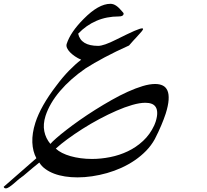

<svg xmlns="http://www.w3.org/2000/svg" viewBox="-332 -510 1104 1023"><path d="M489.7 158.2Q492.2 152.8 493.9 147.7Q495.6 142.6 497.6 137.7Q505.9 110.8 505.6 91.8Q505.4 72.8 497.8 60.5Q490.2 48.3 476.1 43Q461.9 37.6 442.4 37.6Q412.6 37.6 372.8 49.1Q333 60.5 288.3 80.1Q243.7 99.6 197 124.5Q150.4 149.4 107.4 176.8Q64.5 204.1 27.6 231.2Q-9.3 258.3 -34.7 281.7Q-21.5 294.4 -1.2 304.7Q19 314.9 43.9 322Q68.8 329.1 97.9 333Q127 336.9 158.2 336.9Q205.6 336.9 254.9 327.1Q304.2 317.4 348.9 296.1Q393.6 274.9 430.4 240.7Q467.3 206.5 489.7 158.2ZM492.7 231.4Q474.1 265.1 446.8 293.2Q419.4 321.3 386.2 344Q353 366.7 315.4 383.8Q277.8 400.9 238.3 412.1Q198.7 423.3 158.7 429.2Q118.7 435.1 81.1 435.1Q46.4 435.1 14.6 430.2Q-17.1 425.3 -43.5 415.3Q-69.8 405.3 -90.1 390.6Q-110.4 376 -122.6 356Q-162.1 387.7 -187 409.4Q-211.9 431.2 -219.7 435.5H-218.8Q-226.6 439.9 -237.5 449.7Q-248.5 459.5 -260 469.2Q-271.5 479 -282.5 486.3Q-293.5 493.7 -300.8 493.7Q-307.6 493.7 -310.1 490Q-312.5 486.3 -312.5 485.4L-138.2 333Q-157.7 296.9 -159.7 248.8Q-161.6 200.7 -143.6 144Q-115.2 55.2 -31.7 -53.7Q2 -99.1 35.9 -133.8Q69.8 -168.5 100.6 -191.9Q83 -199.2 67.6 -209.7Q52.2 -220.2 41.3 -231.4Q30.3 -242.7 25.1 -254.4Q20 -266.1 23.4 -276.4Q43.5 -338.9 113.8 -409.2Q192.9 -489.7 256.3 -489.7Q272.5 -489.7 287.6 -479.2Q302.7 -468.8 319.8 -447.8Q323.2 -443.8 325.4 -441.2Q327.6 -438.5 326.2 -433.6Q322.8 -422.4 301.3 -422.4Q235.8 -422.4 181.6 -398.9Q127.4 -375.5 84.5 -330.6Q98.6 -265.6 191.4 -265.6Q205.6 -265.6 229.7 -273.9Q253.9 -282.2 288.6 -299.8Q320.8 -315.9 344.2 -327.1Q367.7 -338.4 384 -345.5Q400.4 -352.5 410.4 -355.7Q420.4 -358.9 425.3 -358.9Q430.7 -358.9 430.2 -354Q429.2 -352.1 427.7 -349.4Q426.3 -346.7 422.6 -342.3Q418.9 -337.9 412.4 -330.8Q405.8 -323.7 395.5 -312L396 -312.5Q380.4 -296.4 355.5 -267.6Q283.7 -235.4 225.3 -204.3Q167 -173.3 124.5 -146Q43 -89.8 -12.2 -24.9Q-67.4 40 -89.4 107.4Q-103.5 152.3 -95.9 189.7Q-88.4 227.1 -63.5 256.8Q-54.7 246.1 -32.5 226.6Q-10.3 207 21.5 182.4Q53.2 157.7 92.5 130.1Q131.8 102.5 174.8 75.4Q217.8 48.3 262.2 23.2Q306.6 -2 348.6 -21Q390.6 -40 428 -51.3Q465.3 -62.5 494.6 -62.5Q518.6 -62.5 535.4 -54.2Q552.2 -45.9 560.3 -27.1Q568.4 -8.3 566.4 22Q564.5 52.2 550.8 95.7Q541.5 124 527.3 157.7Q513.2 191.4 492.7 231.4Z"/></svg>

Font: XB Zar
Style: Italic
Weight: 400
Italic angle: -12°
Designer: Behnam
Foundry: Irmug
Version: Version 8.005 2009